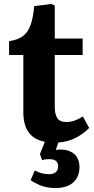

<svg xmlns="http://www.w3.org/2000/svg" viewBox="-20 -708 476 971"><path d="M261 243Q216 243 183 229Q150 215 135 203L156 154Q174 164 192.5 168.5Q211 173 228 173Q249 173 261.5 163Q274 153 274 133Q274 116 263.5 106.5Q253 97 229 97Q218 97 210 98Q202 99 193 102L182 71L207 9Q153 -1 125.5 -38Q98 -75 98 -141V-430H26V-500Q70 -506 96 -525.5Q122 -545 135 -582.5Q148 -620 153 -677L240 -688L257 -680V-513H398V-430H257V-167Q257 -131 269.5 -111Q282 -91 316 -91Q338 -91 358.5 -98.5Q379 -106 399 -119L431 -61Q403 -32 364 -11.5Q325 9 275 13L262 50Q300 45 327 54.5Q354 64 368 85.5Q382 107 382 137Q382 171 367 195Q352 219 325 231Q298 243 261 243Z"/></svg>

Font: Literata 18pt
Style: Bold
Weight: 700
Designer: Latin by Veronika Burian and Jose Scaglione. Greek by Irene Vlachou. Cyrillic by Vera Evstafieva.
Foundry: TypeTogether
Version: Version 3.103;gftools[0.9.29]